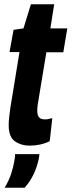

<svg xmlns="http://www.w3.org/2000/svg" viewBox="-20 -678 338 907"><path d="M227 -120 215 -11Q172 10 119 10Q80 10 50.5 -10.5Q21 -31 21 -87Q21 -103 23.5 -126Q26 -149 29 -169L72 -432H25L44 -537L91 -544L126 -658H236L218 -544H298L279 -431H199L158 -183Q157 -175 156.5 -167.5Q156 -160 156 -154Q156 -135 164 -124.5Q172 -114 192 -114Q200 -114 208 -115.5Q216 -117 227 -120ZM51 50H166Q166 57 164 68Q147 153 96 209H2Q22 175 32.5 143.5Q43 112 48 81Q51 65 51 50Z"/></svg>

Font: Georama Condensed
Style: Bold Italic
Weight: 700
Width: 3
Italic angle: -9°
Designer: Jean-Baptiste Levee
Foundry: Production Type
Version: Version 1.000